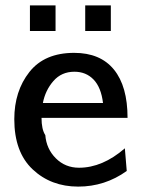

<svg xmlns="http://www.w3.org/2000/svg" viewBox="-20 -682 529 712"><path d="M91 -567V-662H186V-567ZM296 -567V-662H391V-567ZM33 -240Q33 -344 89 -415Q145 -486 255 -486Q352 -486 402.5 -424Q453 -362 453 -245H134Q134 -202 148 -181Q152 -130 187 -95Q222 -60 273 -60Q360 -60 443 -132L450 -48Q369 10 270 10Q169 10 101 -54Q33 -118 33 -240ZM139 -300H362Q355 -358 327 -387Q299 -416 256 -416Q208 -416 178 -381.5Q148 -347 139 -300Z"/></svg>

Font: Coval
Style: Medium
Weight: 500
Foundry: Context Ltd
Version: Version 001.000